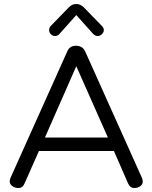

<svg xmlns="http://www.w3.org/2000/svg" viewBox="-20 -941 767 966"><path d="M206.1 -249H522.9L363.8 -607.9ZM624 -19 553.2 -181.2H175.8L104 -19Q94.2 4.9 73.5 4.9Q52.7 4.9 40.8 -5.6Q28.8 -16.1 28.8 -27.3Q28.8 -38.6 33.2 -46.9L318.8 -683.1Q330.6 -710.9 362.5 -710.9Q394.5 -710.9 408.2 -683.1L693.8 -46.9Q698.2 -38.6 698.2 -26.6Q698.2 -14.6 686.5 -4.9Q674.8 4.9 654.5 4.9Q634.3 4.9 624 -19ZM237.8 -813 327.1 -904.8Q343.3 -920.9 363.5 -920.9Q383.8 -920.9 400.9 -904.8L490.2 -813Q513.7 -790 492.2 -768.6Q483.4 -759.8 471.2 -759.8Q459 -759.8 448.2 -771L363.8 -865.2L279.8 -771Q270 -759.8 257.3 -759.8Q244.6 -759.8 235.8 -768.8Q227.1 -777.8 227.1 -790.5Q227.1 -803.2 237.8 -813Z"/></svg>

Font: Nunito-Regular
Style: Regular
Weight: 400
Designer: Vernon Adams
Foundry: newtypography
Version: Version 3.000